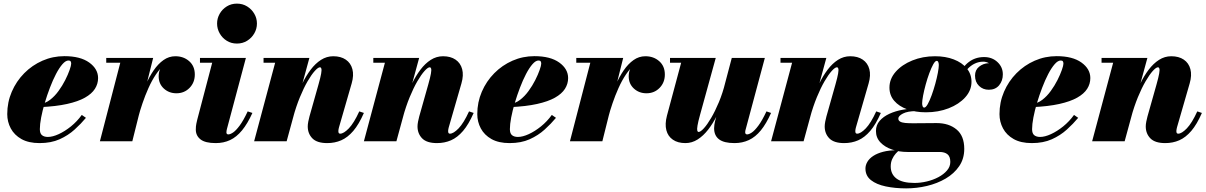

<svg xmlns="http://www.w3.org/2000/svg" viewBox="-20 -780 6656 1060"><path d="M198.5 10Q138 10 98.5 -12.2Q59 -34.5 39.5 -71Q20 -107.5 20 -150Q20 -215.5 45 -273.5Q70 -331.5 113.8 -375.8Q157.5 -420 214.5 -445Q271.5 -470 335.5 -470Q423.5 -470 472.5 -434.8Q521.5 -399.5 521.5 -349Q521.5 -317 504 -289.5Q486.5 -262 448.8 -240.8Q411 -219.5 350.2 -206Q289.5 -192.5 202.5 -188.5V-207.5Q230.5 -209 256.2 -228.8Q282 -248.5 303.2 -277.8Q324.5 -307 340 -337.8Q355.5 -368.5 364.2 -393.5Q373 -418.5 373 -428.5Q373 -436.5 370 -441.2Q367 -446 358 -446Q342.5 -446 324.8 -425.8Q307 -405.5 289.2 -371.5Q271.5 -337.5 255.8 -296.2Q240 -255 227.2 -212.2Q214.5 -169.5 207.2 -131.5Q200 -93.5 200 -67Q200 -43 212 -33.5Q224 -24 244 -24Q270.5 -24 304.2 -39.5Q338 -55 371.8 -82.2Q405.5 -109.5 431.5 -145.5L454.5 -129.5Q427.5 -97 392 -64.8Q356.5 -32.5 309.2 -11.2Q262 10 198.5 10Z M531.5 0 644 -433.5H566.5V-460H825.5L710.5 0ZM728.5 -133Q738 -175.5 752 -222Q766 -268.5 785 -312.2Q804 -356 828.5 -391.8Q853 -427.5 882.8 -448.5Q912.5 -469.5 948 -469.5Q993.5 -469.5 1024.5 -442.2Q1055.5 -415 1055.5 -368.5Q1055.5 -324.5 1026.5 -294.8Q997.5 -265 954 -265Q913 -265 884.5 -291.2Q856 -317.5 856 -358.5Q856 -401 884.2 -426.8Q912.5 -452.5 955.5 -452.5Q998.5 -452.5 1026.5 -431.2Q1054.5 -410 1054.5 -368.5L1028 -369Q1028 -406.5 1005.8 -425.2Q983.5 -444 945.5 -444Q916 -444 889.8 -423.5Q863.5 -403 840.8 -369Q818 -335 799.5 -293.5Q781 -252 766.8 -210.2Q752.5 -168.5 743.5 -133Z M1171 10Q1113 10 1087 -10.5Q1061 -31 1061 -64.5Q1061 -83.5 1064 -97.2Q1067 -111 1069 -119.5L1151.5 -433.5H1084V-460H1337.5L1233 -68.5Q1232 -64.5 1231 -59.5Q1230 -54.5 1230 -49.5Q1230 -44 1232.5 -41Q1235 -38 1240.5 -38Q1251 -38 1266.8 -48.5Q1282.5 -59 1303 -86.5Q1323.5 -114 1347.5 -165L1373.5 -156.5Q1346.5 -97 1316.2 -60.2Q1286 -23.5 1250.5 -6.8Q1215 10 1171 10ZM1288 -539.5Q1256.5 -539.5 1231.8 -555Q1207 -570.5 1192.8 -595.8Q1178.5 -621 1178.5 -650Q1178.5 -679 1192.8 -704Q1207 -729 1231.8 -744.5Q1256.5 -760 1288 -760Q1319.5 -760 1344.5 -744.5Q1369.5 -729 1384 -704Q1398.5 -679 1398.5 -650Q1398.5 -621 1384 -595.8Q1369.5 -570.5 1344.5 -555Q1319.5 -539.5 1288 -539.5Z M1786.5 10Q1730 10 1704.5 -16.2Q1679 -42.5 1679 -82Q1679 -93.5 1682 -109Q1685 -124.5 1688.5 -137L1738.5 -314Q1749.5 -353 1753 -373.5Q1756.5 -394 1754.2 -401.2Q1752 -408.5 1746.5 -408.5Q1736 -408.5 1717.8 -388.2Q1699.5 -368 1678 -331Q1656.5 -294 1635.8 -243.5Q1615 -193 1598.5 -133H1582Q1594 -178.5 1610.5 -226Q1627 -273.5 1648 -317Q1669 -360.5 1695 -395Q1721 -429.5 1752.2 -449.5Q1783.5 -469.5 1820 -469.5Q1861.5 -469.5 1889 -450.8Q1916.5 -432 1925.5 -398.2Q1934.5 -364.5 1921.5 -319.5L1851.5 -77Q1850.5 -73.5 1849.2 -67.2Q1848 -61 1848 -57Q1848 -48.5 1850.5 -45.2Q1853 -42 1858 -42Q1877.5 -42 1905.8 -71.2Q1934 -100.5 1963.5 -165L1989 -156.5Q1961.5 -93.5 1930.5 -57.2Q1899.5 -21 1864 -5.5Q1828.5 10 1786.5 10ZM1383 0 1499 -433.5H1435V-460H1688L1562.5 0Z M2392.5 10Q2336 10 2310.5 -16.2Q2285 -42.5 2285 -82Q2285 -93.5 2288 -109Q2291 -124.5 2294.5 -137L2344.5 -314Q2355.5 -353 2359 -373.5Q2362.5 -394 2360.2 -401.2Q2358 -408.5 2352.5 -408.5Q2342 -408.5 2323.8 -388.2Q2305.5 -368 2284 -331Q2262.5 -294 2241.8 -243.5Q2221 -193 2204.5 -133H2188Q2200 -178.5 2216.5 -226Q2233 -273.5 2254 -317Q2275 -360.5 2301 -395Q2327 -429.5 2358.2 -449.5Q2389.5 -469.5 2426 -469.5Q2467.5 -469.5 2495 -450.8Q2522.5 -432 2531.5 -398.2Q2540.5 -364.5 2527.5 -319.5L2457.5 -77Q2456.5 -73.5 2455.2 -67.2Q2454 -61 2454 -57Q2454 -48.5 2456.5 -45.2Q2459 -42 2464 -42Q2483.5 -42 2511.8 -71.2Q2540 -100.5 2569.5 -165L2595 -156.5Q2567.5 -93.5 2536.5 -57.2Q2505.5 -21 2470 -5.5Q2434.5 10 2392.5 10ZM1989 0 2105 -433.5H2041V-460H2294L2168.5 0Z M2793.5 10Q2733 10 2693.5 -12.2Q2654 -34.5 2634.5 -71Q2615 -107.5 2615 -150Q2615 -215.5 2640 -273.5Q2665 -331.5 2708.8 -375.8Q2752.5 -420 2809.5 -445Q2866.5 -470 2930.5 -470Q3018.5 -470 3067.5 -434.8Q3116.5 -399.5 3116.5 -349Q3116.5 -317 3099 -289.5Q3081.5 -262 3043.8 -240.8Q3006 -219.5 2945.2 -206Q2884.5 -192.5 2797.5 -188.5V-207.5Q2825.5 -209 2851.2 -228.8Q2877 -248.5 2898.2 -277.8Q2919.5 -307 2935 -337.8Q2950.5 -368.5 2959.2 -393.5Q2968 -418.5 2968 -428.5Q2968 -436.5 2965 -441.2Q2962 -446 2953 -446Q2937.5 -446 2919.8 -425.8Q2902 -405.5 2884.2 -371.5Q2866.5 -337.5 2850.8 -296.2Q2835 -255 2822.2 -212.2Q2809.5 -169.5 2802.2 -131.5Q2795 -93.5 2795 -67Q2795 -43 2807 -33.5Q2819 -24 2839 -24Q2865.5 -24 2899.2 -39.5Q2933 -55 2966.8 -82.2Q3000.5 -109.5 3026.5 -145.5L3049.5 -129.5Q3022.5 -97 2987 -64.8Q2951.5 -32.5 2904.2 -11.2Q2857 10 2793.5 10Z M3126.5 0 3239 -433.5H3161.5V-460H3420.5L3305.5 0ZM3323.5 -133Q3333 -175.5 3347 -222Q3361 -268.5 3380 -312.2Q3399 -356 3423.5 -391.8Q3448 -427.5 3477.8 -448.5Q3507.5 -469.5 3543 -469.5Q3588.5 -469.5 3619.5 -442.2Q3650.5 -415 3650.5 -368.5Q3650.5 -324.5 3621.5 -294.8Q3592.5 -265 3549 -265Q3508 -265 3479.5 -291.2Q3451 -317.5 3451 -358.5Q3451 -401 3479.2 -426.8Q3507.5 -452.5 3550.5 -452.5Q3593.5 -452.5 3621.5 -431.2Q3649.5 -410 3649.5 -368.5L3623 -369Q3623 -406.5 3600.8 -425.2Q3578.5 -444 3540.5 -444Q3511 -444 3484.8 -423.5Q3458.5 -403 3435.8 -369Q3413 -335 3394.5 -293.5Q3376 -252 3361.8 -210.2Q3347.5 -168.5 3338.5 -133Z M3764 10Q3722 10 3694.8 -8.8Q3667.5 -27.5 3658.8 -61.2Q3650 -95 3662 -141L3740.5 -433.5H3679V-460H3931.5L3845 -146.5Q3834 -107 3830.8 -86.8Q3827.5 -66.5 3829.5 -59Q3831.5 -51.5 3837 -51.5Q3847.5 -51.5 3866 -71.8Q3884.5 -92 3906.2 -129Q3928 -166 3949 -216.2Q3970 -266.5 3985 -327H4005.5Q3993.5 -281 3976.8 -233.5Q3960 -186 3938.2 -142.5Q3916.5 -99 3889.8 -64.5Q3863 -30 3831.5 -10Q3800 10 3764 10ZM4035 10Q3977 10 3949.8 -10.8Q3922.5 -31.5 3922.5 -72Q3922.5 -81.5 3924 -91.5Q3925.5 -101.5 3927.5 -110L4020 -460H4202.5L4097.5 -68.5Q4096 -64 4095 -59.2Q4094 -54.5 4094 -50.5Q4094 -38 4104.5 -38Q4115 -38 4130.8 -48.5Q4146.5 -59 4167 -86.5Q4187.5 -114 4211.5 -165L4237 -156.5Q4210.5 -97 4180.5 -60.2Q4150.5 -23.5 4114.5 -6.8Q4078.5 10 4035 10Z M4640.5 10Q4584 10 4558.5 -16.2Q4533 -42.5 4533 -82Q4533 -93.5 4536 -109Q4539 -124.5 4542.5 -137L4592.5 -314Q4603.5 -353 4607 -373.5Q4610.5 -394 4608.2 -401.2Q4606 -408.5 4600.5 -408.5Q4590 -408.5 4571.8 -388.2Q4553.5 -368 4532 -331Q4510.5 -294 4489.8 -243.5Q4469 -193 4452.5 -133H4436Q4448 -178.5 4464.5 -226Q4481 -273.5 4502 -317Q4523 -360.5 4549 -395Q4575 -429.5 4606.2 -449.5Q4637.5 -469.5 4674 -469.5Q4715.5 -469.5 4743 -450.8Q4770.5 -432 4779.5 -398.2Q4788.5 -364.5 4775.5 -319.5L4705.5 -77Q4704.5 -73.5 4703.2 -67.2Q4702 -61 4702 -57Q4702 -48.5 4704.5 -45.2Q4707 -42 4712 -42Q4731.5 -42 4759.8 -71.2Q4788 -100.5 4817.5 -165L4843 -156.5Q4815.5 -93.5 4784.5 -57.2Q4753.5 -21 4718 -5.5Q4682.5 10 4640.5 10ZM4237 0 4353 -433.5H4289V-460H4542L4416.5 0Z M4983 260Q4921.5 260 4870.2 249.2Q4819 238.5 4788.5 214.5Q4758 190.5 4758 150.5Q4758 131.5 4768.8 113.2Q4779.5 95 4801.2 80.8Q4823 66.5 4855.5 58Q4888 49.5 4931.5 49.5H4945Q4936 56 4925 68.2Q4914 80.5 4905.8 98.2Q4897.5 116 4897.5 138.5Q4897.5 182 4929.8 206Q4962 230 5028.5 230Q5062 230 5096.8 221.8Q5131.5 213.5 5160.8 198Q5190 182.5 5208.2 161.2Q5226.5 140 5226.5 114Q5226.5 84.5 5211 71.8Q5195.5 59 5167 59Q5157.5 59 5139 59Q5120.5 59 5097.5 59Q5074.5 59 5052.2 59Q5030 59 5013 59Q4996 59 4989.5 59Q4944.5 59 4904.8 45.5Q4865 32 4840.5 6Q4816 -20 4816 -57Q4816 -89.5 4836.5 -113Q4857 -136.5 4890.2 -151.8Q4923.5 -167 4962.8 -174Q5002 -181 5039.5 -181L5038 -166.5Q4991 -166.5 4965.2 -153.2Q4939.5 -140 4939.5 -125.5Q4939.5 -114.5 4949.2 -108.8Q4959 -103 4977.2 -101.2Q4995.5 -99.5 5020 -99.5Q5037.5 -99.5 5062.8 -99.8Q5088 -100 5112.5 -100.2Q5137 -100.5 5151 -100.5Q5218.5 -100.5 5261 -65.2Q5303.5 -30 5303.5 42Q5303.5 96.5 5275.5 137.5Q5247.5 178.5 5201 205.8Q5154.5 233 5097.8 246.5Q5041 260 4983 260ZM5092 -160Q5034 -160 4988.5 -176.5Q4943 -193 4916.8 -223.5Q4890.5 -254 4890.5 -296.5Q4890.5 -344.5 4925 -383.8Q4959.5 -423 5016.8 -446.2Q5074 -469.5 5142 -469.5Q5200 -469.5 5245.5 -452Q5291 -434.5 5317.2 -402.8Q5343.5 -371 5343.5 -328.5Q5343.5 -281 5309 -242.8Q5274.5 -204.5 5217.5 -182.2Q5160.5 -160 5092 -160ZM5082.5 -186Q5091 -186 5101.8 -205Q5112.5 -224 5123.5 -254.2Q5134.5 -284.5 5143.5 -317.2Q5152.5 -350 5157.8 -378.2Q5163 -406.5 5163 -421Q5163 -430 5160.2 -437Q5157.5 -444 5151.5 -444Q5143 -444 5132.2 -424.8Q5121.5 -405.5 5110.5 -375.8Q5099.5 -346 5090.5 -313Q5081.5 -280 5076.2 -252Q5071 -224 5071 -209.5Q5071 -200 5073.8 -193Q5076.5 -186 5082.5 -186ZM5413 -465Q5457.5 -465 5487 -437.2Q5516.5 -409.5 5516.5 -369.5Q5516.5 -334 5496 -309.2Q5475.5 -284.5 5439 -284.5Q5406.5 -284.5 5384.8 -306Q5363 -327.5 5363 -362.5Q5363 -393.5 5385.2 -411.5Q5407.5 -429.5 5436 -431Q5442.5 -431 5448.2 -426.5Q5454 -422 5455.5 -415Q5450 -425.5 5437 -432.5Q5424 -439.5 5408 -439.5Q5384 -439.5 5362 -429.2Q5340 -419 5320.5 -398Q5301 -377 5285 -344L5266 -354.5Q5292.5 -410 5328.5 -437.5Q5364.5 -465 5413 -465Z M5676.5 10Q5616 10 5576.5 -12.2Q5537 -34.5 5517.5 -71Q5498 -107.5 5498 -150Q5498 -215.5 5523 -273.5Q5548 -331.5 5591.8 -375.8Q5635.5 -420 5692.5 -445Q5749.5 -470 5813.5 -470Q5901.5 -470 5950.5 -434.8Q5999.5 -399.5 5999.5 -349Q5999.5 -317 5982 -289.5Q5964.5 -262 5926.8 -240.8Q5889 -219.5 5828.2 -206Q5767.5 -192.5 5680.5 -188.5V-207.5Q5708.5 -209 5734.2 -228.8Q5760 -248.5 5781.2 -277.8Q5802.5 -307 5818 -337.8Q5833.5 -368.5 5842.2 -393.5Q5851 -418.5 5851 -428.5Q5851 -436.5 5848 -441.2Q5845 -446 5836 -446Q5820.5 -446 5802.8 -425.8Q5785 -405.5 5767.2 -371.5Q5749.5 -337.5 5733.8 -296.2Q5718 -255 5705.2 -212.2Q5692.5 -169.5 5685.2 -131.5Q5678 -93.5 5678 -67Q5678 -43 5690 -33.5Q5702 -24 5722 -24Q5748.5 -24 5782.2 -39.5Q5816 -55 5849.8 -82.2Q5883.5 -109.5 5909.5 -145.5L5932.5 -129.5Q5905.5 -97 5870 -64.8Q5834.5 -32.5 5787.2 -11.2Q5740 10 5676.5 10Z M6413 10Q6356.5 10 6331 -16.2Q6305.5 -42.5 6305.5 -82Q6305.5 -93.5 6308.5 -109Q6311.5 -124.5 6315 -137L6365 -314Q6376 -353 6379.5 -373.5Q6383 -394 6380.8 -401.2Q6378.5 -408.5 6373 -408.5Q6362.5 -408.5 6344.2 -388.2Q6326 -368 6304.5 -331Q6283 -294 6262.2 -243.5Q6241.5 -193 6225 -133H6208.5Q6220.5 -178.5 6237 -226Q6253.5 -273.5 6274.5 -317Q6295.5 -360.5 6321.5 -395Q6347.5 -429.5 6378.8 -449.5Q6410 -469.5 6446.5 -469.5Q6488 -469.5 6515.5 -450.8Q6543 -432 6552 -398.2Q6561 -364.5 6548 -319.5L6478 -77Q6477 -73.5 6475.8 -67.2Q6474.5 -61 6474.5 -57Q6474.5 -48.5 6477 -45.2Q6479.5 -42 6484.5 -42Q6504 -42 6532.2 -71.2Q6560.5 -100.5 6590 -165L6615.5 -156.5Q6588 -93.5 6557 -57.2Q6526 -21 6490.5 -5.5Q6455 10 6413 10ZM6009.5 0 6125.5 -433.5H6061.5V-460H6314.5L6189 0Z"/></svg>

Font: Bodoni Moda 9pt Black
Style: Italic
Weight: 900
Italic angle: -13°
Designer: Owen Earl
Foundry: indestructible type
Version: Version 2.004